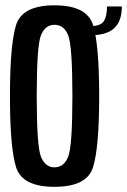

<svg xmlns="http://www.w3.org/2000/svg" viewBox="-20 -700 480 724"><path d="M185.5 4.5Q63.5 4.5 40.5 -69.8Q17.5 -144 17.5 -337.5Q17.5 -530.5 40.5 -605.2Q63.5 -680 185.8 -680Q308 -680 331 -605.2Q354 -530.5 354 -337.5Q354 -144 331 -69.8Q308 4.5 185.5 4.5ZM185.5 -69Q221 -69 237 -108.8Q253 -148.5 253 -337.5Q253 -528 237 -567.2Q221 -606.5 185.5 -606.5Q150.5 -606.5 134.5 -567.2Q118.5 -528 118.5 -337.5Q118.5 -148.5 134.5 -108.8Q150.5 -69 185.5 -69ZM320 -601.5Q359.5 -601.5 371.5 -620.2Q383.5 -639 383.5 -675.5H439.5Q439.5 -620.5 410.8 -593.8Q382 -567 320 -567Z"/></svg>

Font: Anybody Condensed Medium
Style: Regular
Weight: 500
Width: 3
Designer: Tyler Finck
Foundry: Etcetera Type Company
Version: Version 1.010; ttfautohint (v1.8.3) -l 8 -r 50 -G 200 -x 14 